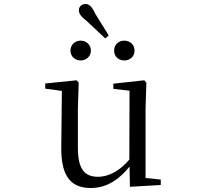

<svg xmlns="http://www.w3.org/2000/svg" viewBox="-20 -924 1040 959"><path d="M383 -622C409 -622 434 -641 434 -671C434 -702 409 -721 383 -721C356 -721 332 -702 332 -671C332 -641 356 -622 383 -622ZM506 -732 523 -747 456 -855C440 -890 426 -904 407 -904C391 -904 374 -893 374 -873C374 -854 386 -841 412 -820ZM601 -622C628 -622 652 -641 652 -671C652 -702 628 -721 601 -721C573 -721 550 -702 550 -671C550 -641 573 -622 601 -622ZM629 9 783 0V-27L707 -35V-380L711 -511L701 -523L546 -506V-480L627 -471L626 -127C580 -73 526 -41 469 -41C404 -41 369 -78 369 -185V-380L373 -511L363 -523L206 -507V-481L289 -470L286 -186C285 -37 339 15 434 15C513 15 576 -28 627 -92Z"/></svg>

Font: Harano Aji Mincho TW
Style: Regular
Weight: 400
Foundry: Masamichi Hosoda
Version: HaranoAjiMinchoTW-Regular version 20230610;ttx 4.39.4